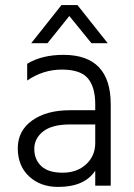

<svg xmlns="http://www.w3.org/2000/svg" viewBox="-20 -731 526 756"><path d="M167 -561H103L222 -711H285L404 -561H340L253 -668ZM209 5Q139 5 94.5 -36.5Q50 -78 50 -147Q50 -216 106.5 -256.5Q163 -297 256 -297H355V-320Q355 -388 326 -422.5Q297 -457 223.5 -457Q150 -457 87 -414V-480Q145 -515 230 -515Q416 -515 416 -320V0H355V-59Q313 5 209 5ZM355 -168V-241H256Q185 -241 150 -213.5Q115 -186 115 -144.5Q115 -103 142.5 -77Q170 -51 226.5 -51Q283 -51 319 -84Q355 -117 355 -168Z"/></svg>

Font: Hind Kochi Light
Style: Regular
Weight: 300
Designer: Dhruvi Tolia
Foundry: Indian Type Foundry
Version: Version 0.702;PS 1.0;hotconv 1.0.81;makeotf.lib2.5.63406